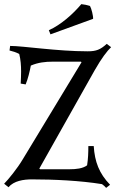

<svg xmlns="http://www.w3.org/2000/svg" viewBox="-35 -888 557 928"><path d="M415 -797C416 -811 407 -847 400 -859C389 -863 370 -867 358 -868C318 -820 258 -767 201 -742L209 -722ZM389 -640C241 -640 77 -666 14 -666L11 -644C27 -640 44 -635 58 -627C65 -599 67 -571 67 -542C67 -523 66 -503 65 -484L89 -480C100 -506 109 -544 114 -571C149 -586 183 -590 221 -590H356L359 -587L75 -118C49 -74 5 -20 -15 0L6 17C32 -14 79 -21 119 -21C226 -21 353 -15 458 2C465 7 472 13 478 20L497 5C444 -50 423 -106 418 -182H392C392 -150 391 -121 386 -89C365 -73 331 -70 303 -70H159L155 -73L423 -549C456 -607 483 -642 502 -660L481 -676C450 -648 430 -640 389 -640Z"/></svg>

Font: Almendra
Style: Regular
Weight: 400
Designer: Ana Sanfelippo
Foundry: Ana Sanfelippo
Version: Version 1.003